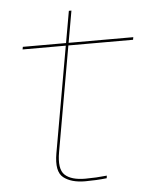

<svg xmlns="http://www.w3.org/2000/svg" viewBox="-52 -770 657 819"><g transform="rotate(-5 276.0 -361.0)"><path d="M280 5Q220 5 187 -21.2Q154 -47.5 167.5 -124.5L247.5 -578.5H62.5L64.5 -589.5H249.5L273.5 -725.5H284.5L260.5 -589.5H537.5L535.5 -578.5H258.5L179.5 -129.5Q166.5 -57 193.8 -31.5Q221 -6 281 -6Q327.5 -6 373.5 -11L372 0Q327.5 5 280 5Z"/></g></svg>

Font: Anybody ExtraExpanded Thin
Style: Italic
Weight: 100
Width: 8
Italic angle: -10°
Designer: Tyler Finck
Foundry: Etcetera Type Company
Version: Version 1.010; ttfautohint (v1.8.3) -l 8 -r 50 -G 200 -x 14 